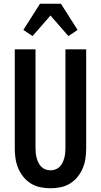

<svg xmlns="http://www.w3.org/2000/svg" viewBox="-20 -999 540 1027"><path d="M250 8Q223 8 196 2.5Q169 -3 146 -17Q123 -31 105.5 -52.5Q88 -74 77.5 -99Q67 -124 63 -151Q59 -178 59 -205V-735H170V-205Q170 -192 171.5 -178.5Q173 -165 176.5 -152.5Q180 -140 186 -128Q192 -116 201.5 -106.5Q211 -97 224 -92.5Q237 -88 250 -88Q263 -88 276 -92.5Q289 -97 298.5 -106.5Q308 -116 314 -128Q320 -140 323.5 -152.5Q327 -165 328.5 -178.5Q330 -192 330 -205V-735H441V-205Q441 -178 437 -151Q433 -124 422.5 -99Q412 -74 394.5 -52.5Q377 -31 354 -17Q331 -3 304 2.5Q277 8 250 8ZM154 -806 105 -839 194 -979H306L395 -839L346 -806L250 -916Z"/></svg>

Font: Iosevka Web
Style: Bold
Weight: 700
Monospace: yes
Designer: Belleve Invis
Foundry: Belleve Invis
Version: Version 28.0.3; ttfautohint (v1.8.3)